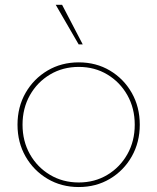

<svg xmlns="http://www.w3.org/2000/svg" viewBox="-20 -752 641 782"><path d="M316.9 -571.3H300.3L207 -732.4H232.9ZM300.8 9.8Q230 9.8 173.6 -23.7Q117.2 -57.1 84.2 -114.5Q51.3 -171.9 51.3 -244.1Q51.3 -316.4 84.2 -373.8Q117.2 -431.2 173.6 -464.6Q230 -498 300.8 -498Q371.6 -498 427.7 -464.6Q483.9 -431.2 516.6 -373.8Q549.3 -316.4 549.3 -244.1Q549.3 -172.4 516.6 -114.7Q483.9 -57.1 427.7 -23.7Q371.6 9.8 300.8 9.8ZM300.8 -8.8Q365.7 -8.8 417.2 -39.8Q468.8 -70.8 498.8 -124Q528.8 -177.2 528.8 -244.1Q528.8 -311 498.8 -364.3Q468.8 -417.5 417.2 -448.5Q365.7 -479.5 300.8 -479.5Q235.8 -479.5 183.8 -448.5Q131.8 -417.5 101.8 -364.3Q71.8 -311 71.8 -244.1Q71.8 -177.2 101.8 -124Q131.8 -70.8 183.8 -39.8Q235.8 -8.8 300.8 -8.8Z"/></svg>

Font: Kumbh Sans Thin
Style: Regular
Weight: 250
Version: Version 1.004